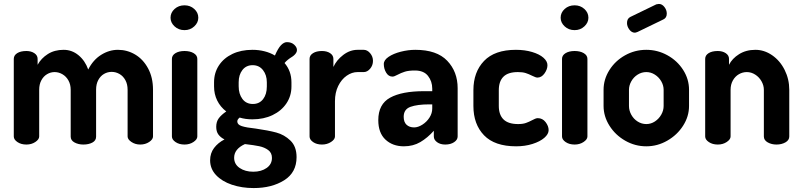

<svg xmlns="http://www.w3.org/2000/svg" viewBox="-20 -734 4074 975"><path d="M257.2 -368Q237 -368 219 -357.3Q201 -346.7 190 -326.3Q179 -306 179 -278V-41Q179 -26.1 159.5 -13Q140 0 114 0Q87.3 0 68.7 -12.5Q50 -25 50 -41V-435Q50 -453 67.3 -464Q84.7 -475 114 -475Q137.8 -475 154.4 -464Q171 -453 171 -435V-405Q189 -438 222.9 -459.5Q256.8 -481 303 -481Q345.4 -481 378.7 -453.5Q412 -426 428 -381Q452.8 -430 493.6 -455.5Q534.3 -481 579 -481Q626 -481 666.5 -457Q707 -433 732 -386.7Q757 -340.4 757 -278V-41Q757 -26.1 737.5 -13Q718 0 692 0Q667 0 647.5 -13Q628 -26.1 628 -41V-278Q628 -306.7 616.5 -327.3Q605 -348 586.4 -358.5Q567.8 -369 547.2 -369Q526 -369 508 -358.5Q490 -348 479 -327.5Q468 -307 468 -279V-40Q468 -20 449 -10Q430 0 403 0Q378 0 358.5 -10.5Q339 -21 339 -40V-278Q339 -305 327.5 -325.5Q316 -346 297 -357Q278 -368 257.2 -368Z M982 -435V-41Q982 -26 962.5 -13Q943 0 917 0Q890 0 871.5 -12.5Q853 -25 853 -41V-435Q853 -453 871 -464Q889 -475 917 -475Q945 -475 963.5 -464Q982 -453 982 -435ZM987 -644Q987 -619 966.5 -600Q946 -581 917 -581Q887 -581 866.5 -600Q846 -619 846 -644Q846 -670 866.5 -688.5Q887 -707 917 -707Q946 -707 966.5 -688.5Q987 -670 987 -644Z M1197 -137Q1191 -132 1188 -127.5Q1185 -123 1185 -117Q1185 -101 1208 -93.5Q1231 -86 1279 -81Q1342 -72 1383 -61Q1424 -50 1455 -20Q1486 10 1486 64Q1486 142 1423 181.5Q1360 221 1268 221Q1208 221 1157.5 204Q1107 187 1077 155Q1047 123 1047 80Q1047 44 1067 17.5Q1087 -9 1120 -26Q1100 -36 1089 -51Q1078 -66 1078 -90Q1078 -116 1091 -133.5Q1104 -151 1129 -168Q1099 -191 1083 -223.5Q1067 -256 1067 -295V-316Q1067 -364 1091.5 -401.5Q1116 -439 1160 -460Q1204 -481 1262 -481Q1294 -481 1323.5 -473.5Q1353 -466 1376 -452Q1392 -489 1407 -504.5Q1422 -520 1437 -520Q1460 -520 1474 -507Q1488 -494 1488 -480Q1488 -472 1483.5 -465Q1479 -458 1472 -452Q1469 -450 1468 -449Q1467 -448 1464 -446Q1439 -431 1425 -414Q1460 -373 1460 -316V-295Q1460 -247 1434.5 -209Q1409 -171 1364 -149.5Q1319 -128 1262 -128Q1226 -128 1197 -137ZM1263 -403Q1230 -403 1211 -378.5Q1192 -354 1192 -316V-296Q1192 -257 1211 -231.5Q1230 -206 1264 -206Q1297 -206 1316 -230.5Q1335 -255 1335 -295V-316Q1335 -353 1315.5 -378Q1296 -403 1263 -403ZM1227 -2H1223Q1169 23 1169 67Q1169 100 1197 119Q1225 138 1266 138Q1307 138 1334 119Q1361 100 1361 68Q1361 42 1342 28Q1323 14 1296.5 8.5Q1270 3 1227 -2Z M1681 -220V-41Q1681 -26 1661 -13Q1641 0 1615 0Q1588 0 1570 -12.5Q1552 -25 1552 -41V-435Q1552 -453 1569.5 -464Q1587 -475 1615 -475Q1640 -475 1656.5 -464Q1673 -453 1673 -435V-394Q1689 -429 1723 -455Q1757 -481 1796 -481H1827Q1845 -481 1859.5 -464Q1874 -447 1874 -425Q1874 -402 1859.5 -385Q1845 -368 1827 -368H1796Q1767 -368 1740.5 -349.5Q1714 -331 1697.5 -297.5Q1681 -264 1681 -220Z M2304 -286V-41Q2304 -24 2286 -12Q2268 0 2241 0Q2216 0 2199.5 -12Q2183 -24 2183 -41V-70Q2151 -34 2114.5 -12.5Q2078 9 2031 9Q1974 9 1937.5 -25Q1901 -59 1901 -124Q1901 -205 1961 -238Q2021 -271 2134 -271H2175V-284Q2175 -321 2153.5 -348.5Q2132 -376 2087 -376Q2055 -376 2036 -370Q2017 -364 1998 -354Q1982 -345 1973 -345Q1953 -345 1941 -365Q1929 -385 1929 -409Q1929 -429 1953.5 -445.5Q1978 -462 2015.5 -471.5Q2053 -481 2089 -481Q2198 -481 2251 -425.5Q2304 -370 2304 -286ZM2030 -141Q2030 -114 2044.5 -100.5Q2059 -87 2083 -87Q2103 -87 2125 -101Q2147 -115 2161 -137Q2175 -159 2175 -183V-204H2160Q2099 -204 2064.5 -191.5Q2030 -179 2030 -141Z M2384 -196V-276Q2384 -368 2438 -424.5Q2492 -481 2600 -481Q2645 -481 2682 -470Q2719 -459 2739.5 -441Q2760 -423 2760 -403Q2760 -382 2745 -361Q2730 -340 2709 -340Q2701 -340 2683 -349Q2665 -358 2649.5 -363Q2634 -368 2610 -368Q2560 -368 2536.5 -344.5Q2513 -321 2513 -276V-196Q2513 -151 2537 -127.5Q2561 -104 2611 -104Q2635 -104 2650.5 -109.5Q2666 -115 2683 -124Q2690 -128 2697.5 -131Q2705 -134 2711 -134Q2735 -134 2750.5 -114Q2766 -94 2766 -73Q2766 -53 2744 -34Q2722 -15 2684 -3Q2646 9 2601 9Q2492 9 2438 -47Q2384 -103 2384 -196Z M2963 -435V-41Q2963 -26 2943.5 -13Q2924 0 2898 0Q2871 0 2852.5 -12.5Q2834 -25 2834 -41V-435Q2834 -453 2852 -464Q2870 -475 2898 -475Q2926 -475 2944.5 -464Q2963 -453 2963 -435ZM2968 -644Q2968 -619 2947.5 -600Q2927 -581 2898 -581Q2868 -581 2847.5 -600Q2827 -619 2827 -644Q2827 -670 2847.5 -688.5Q2868 -707 2898 -707Q2927 -707 2947.5 -688.5Q2968 -670 2968 -644Z M3204 -568Q3187.6 -568 3175.8 -584Q3164 -600 3164 -617Q3164 -639.7 3181 -648L3313 -712Q3323 -714 3326 -714Q3342 -714 3354 -698.5Q3366 -683 3366 -665Q3366 -643 3348 -635L3218 -572Q3208 -568 3204 -568ZM3479 -278V-196Q3479 -142.8 3448.9 -95.7Q3418.9 -48.6 3368.7 -19.8Q3318.6 9 3262 9Q3204.9 9 3155 -19.5Q3105 -48 3075 -95.5Q3045 -143 3045 -196V-278Q3045 -331.1 3074.5 -378Q3104 -425 3153.9 -453Q3203.8 -481 3262 -481Q3319 -481 3369 -453.5Q3419 -426 3449 -379.1Q3479 -332.1 3479 -278ZM3262 -368Q3238.4 -368 3218 -355.1Q3197.6 -342.3 3185.8 -321.1Q3174 -300 3174 -278V-196Q3174 -172.8 3185.8 -151.3Q3197.6 -129.8 3218 -116.9Q3238.4 -104 3262 -104Q3285.5 -104 3305.7 -117.2Q3325.9 -130.5 3337.9 -151.7Q3350 -172.8 3350 -196V-278Q3350 -300.2 3338 -321.1Q3326 -342 3305.6 -355Q3285.3 -368 3262 -368Z M3625 0Q3598.3 0 3579.7 -12.5Q3561 -25 3561 -41V-435Q3561 -453 3578.3 -464Q3595.7 -475 3625 -475Q3648.8 -475 3665.4 -464Q3682 -453 3682 -435V-405Q3698 -437 3733.3 -459Q3768.6 -481 3816 -481Q3861 -481 3901 -453.5Q3941 -426 3964.5 -379Q3988 -332 3988 -278V-41Q3988 -22 3968.5 -11Q3949 0 3923 0Q3898 0 3878.5 -11Q3859 -22 3859 -41V-278Q3859 -300.3 3847 -321.4Q3835.1 -342.4 3815 -355.2Q3795 -368 3772.3 -368Q3751 -368 3732 -357Q3713 -346 3701.5 -325.4Q3690 -304.8 3690 -278V-41Q3690 -26.1 3670.5 -13Q3651 0 3625 0Z"/></svg>

Font: Dosis
Style: Regular
Weight: 400
Designer: Edgar Tolentino, Pablo Impallari, Igino Marini
Foundry: Edgar Tolentino, Pablo Impallari, Igino Marini
Version: Version 1.007;Glyphs 3.1.1 (3134)